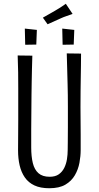

<svg xmlns="http://www.w3.org/2000/svg" viewBox="-20 -991 525 1021"><path d="M242 10Q195 10 163 -5Q131 -20 112 -47.5Q93 -75 84.5 -111.5Q76 -148 76 -191Q76 -226 76.5 -269Q77 -312 77 -355Q77 -398 77 -432Q77 -477 77 -520Q77 -563 76.5 -606.5Q76 -650 74 -696L152 -695Q151 -662 150 -625.5Q149 -589 148.5 -553Q148 -517 147.5 -484.5Q147 -452 147 -426Q147 -397 146.5 -365Q146 -333 146 -302.5Q146 -272 146 -247Q146 -222 146 -207Q146 -159 154.5 -124Q163 -89 184.5 -70Q206 -51 244 -51Q274 -51 292.5 -64Q311 -77 321.5 -98Q332 -119 336 -144Q340 -169 340 -194Q340 -204 340.5 -235.5Q341 -267 341 -315Q341 -363 341 -424Q341 -488 339.5 -540.5Q338 -593 337 -634.5Q336 -676 335 -707L411 -706Q411 -673 410.5 -642.5Q410 -612 409.5 -580Q409 -548 408.5 -510Q408 -472 408 -422Q409 -337 409 -276.5Q409 -216 409 -193Q409 -161 402.5 -125.5Q396 -90 378 -59Q360 -28 327.5 -9Q295 10 242 10ZM233 -862 208 -897Q208 -897 216.5 -902Q225 -907 239.5 -915Q254 -923 271 -933Q287 -942 300 -950.5Q313 -959 321.5 -965Q330 -971 330 -971L366 -917Q366 -917 356.5 -913.5Q347 -910 332 -905Q317 -900 302 -893Q288 -887 272 -879.5Q256 -872 244.5 -867Q233 -862 233 -862ZM173 -754 114 -753 112 -839 176 -832ZM372 -754 313 -753 311 -839 375 -832Z"/></svg>

Font: Truculenta
Style: Regular
Weight: 400
Designer: Ivan Castro, Eva Sanz & Omnibus-Type Team
Foundry: Omnibus-Type
Version: Version 1.002